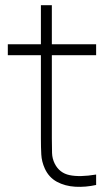

<svg xmlns="http://www.w3.org/2000/svg" viewBox="-20 -710 419 737"><path d="M349 0Q308.5 9 269 6.8Q229.5 4.5 198.5 -12.2Q167.5 -29 152 -63Q140 -89.5 138.5 -116.8Q137 -144 137 -179V-690H179V-179Q179 -144 179.8 -122.5Q180.5 -101 190 -82Q208 -46 247 -37.8Q286 -29.5 349 -40ZM10 -498V-540H349V-498Z"/></svg>

Font: Manrope ExtraLight ExtraLight
Style: Regular
Weight: 250
Version: Version 4.501